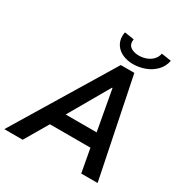

<svg xmlns="http://www.w3.org/2000/svg" viewBox="-249 -1064 1153 1215"><g transform="rotate(30 328.0 -456.0)"><path d="M392.1 -719.7H491.2L638.2 0H518.6L487.3 -170.9H190.9L90.8 0H-43.5ZM308.6 -883.3Q308.6 -897 311.5 -912.1L381.3 -901.4Q379.9 -893.6 379.9 -886.2Q379.9 -857.4 402.6 -843Q425.3 -828.6 460.4 -828.6Q490.2 -828.6 516.1 -838.9Q542 -849.1 559.3 -867.9Q576.7 -886.7 581.1 -912.1L652.8 -901.4Q645 -857.9 615 -826.7Q585 -795.4 543 -779.5Q501 -763.7 456.1 -763.2Q413.6 -763.2 379.9 -778.1Q346.2 -793 327.4 -820.3Q308.6 -847.7 308.6 -883.3ZM472.7 -274.4 419.4 -567.9H415.5L246.6 -274.4Z"/></g></svg>

Font: Reddit Sans Vanilla SemiBold
Style: Italic
Weight: 600
Italic angle: -11.25°
Designer: Stephen Hutchings
Version: Version 1.013